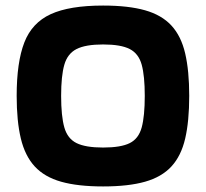

<svg xmlns="http://www.w3.org/2000/svg" viewBox="-20 -671 741 691"><path d="M40 -326Q40 -447 67.5 -518Q95 -589 162.5 -620Q230 -651 351 -651Q442 -651 502 -634Q562 -617 597 -579Q632 -541 646.5 -478.5Q661 -416 661 -326Q661 -235 646.5 -172.5Q632 -110 597 -72Q562 -34 502 -17Q442 0 351 0Q260 0 200 -17Q140 -34 105 -72Q70 -110 55 -172.5Q40 -235 40 -326ZM351 -140Q415 -140 447 -156Q479 -172 490 -212.5Q501 -253 501 -326Q501 -398 490 -438Q479 -478 447 -494.5Q415 -511 351 -511Q288 -511 255.5 -494.5Q223 -478 211.5 -438Q200 -398 200 -326Q200 -253 211.5 -212.5Q223 -172 255.5 -156Q288 -140 351 -140Z"/></svg>

Font: Bakbak One
Style: Regular
Weight: 400
Designer: Saumya Kishore and Sanchit Sawaria
Foundry: A Good Feeling
Version: Version 1.003; ttfautohint (v1.8.3)